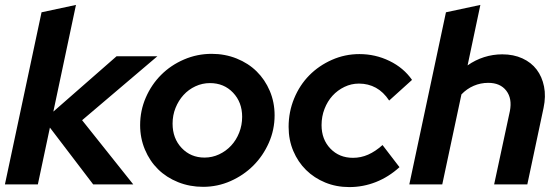

<svg xmlns="http://www.w3.org/2000/svg" viewBox="-22 -750 2269 781"><path d="M-2 0 147 -700 287 -730 195 -296 452 -521H618L312 -261L520 0H357L181 -231L132 0Z M548 -241Q548 -300 571 -353Q594 -406 633.5 -445.5Q673 -485 726.5 -508Q780 -531 839 -531Q893 -531 940.5 -512Q988 -493 1022 -459.5Q1056 -426 1075.5 -380Q1095 -334 1095 -281Q1095 -222 1071.5 -169Q1048 -116 1008.5 -76.5Q969 -37 916 -13.5Q863 10 804 10Q750 10 702.5 -9Q655 -28 621 -61.5Q587 -95 567.5 -141.5Q548 -188 548 -241ZM810 -109Q841 -109 869 -122Q897 -135 918 -157.5Q939 -180 951 -210.5Q963 -241 963 -275Q963 -334 926 -373Q889 -412 832 -412Q801 -412 773 -399Q745 -386 724.5 -363.5Q704 -341 692 -311Q680 -281 680 -247Q680 -187 717 -148Q754 -109 810 -109Z M1414 -108Q1446 -108 1475.5 -121Q1505 -134 1534 -160L1603 -70Q1559 -30 1507 -9.5Q1455 11 1399 11Q1346 11 1301 -7.5Q1256 -26 1223 -58.5Q1190 -91 1171 -136Q1152 -181 1152 -234Q1152 -295 1174.5 -349.5Q1197 -404 1236 -443.5Q1275 -483 1328 -506.5Q1381 -530 1440 -530Q1505 -530 1562.5 -502Q1620 -474 1654 -425L1561 -341Q1538 -376 1507 -393Q1476 -410 1438 -410Q1407 -410 1379 -396.5Q1351 -383 1330.5 -360.5Q1310 -338 1298 -307Q1286 -276 1286 -241Q1286 -183 1322 -145.5Q1358 -108 1414 -108Z M1643 0 1792 -700 1932 -730 1880 -484Q1911 -506 1947 -517.5Q1983 -529 2021 -529Q2067 -529 2103 -512.5Q2139 -496 2161 -467Q2183 -438 2191 -398Q2199 -358 2189 -311L2123 0H1988L2052 -298Q2062 -349 2037.5 -381Q2013 -413 1964 -413Q1933 -413 1905 -401Q1877 -389 1855 -366L1777 0Z"/></svg>

Font: Red Hat Display
Style: Bold Italic
Weight: 700
Italic angle: -12°
Designer: Pentagram / MCKL
Foundry: Pentagram / MCKL
Version: Version 1.003; Red Hat Display Bold Italic